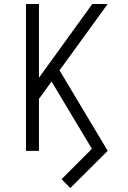

<svg xmlns="http://www.w3.org/2000/svg" viewBox="-20 -755 640 961"><path d="M332 186 288 142 440 -10 238 -347 175 -260V0H110V-735H175V-366L442 -735H519L278 -403L519 0Z"/></svg>

Font: Iosevka Custom Light Extended
Style: Regular
Weight: 300
Width: 7
Monospace: yes
Designer: Belleve Invis
Foundry: Belleve Invis
Version: Version 11.2.4; ttfautohint (v1.8.4)